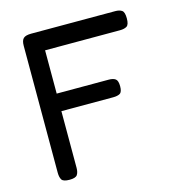

<svg xmlns="http://www.w3.org/2000/svg" viewBox="-104 -782 839 887"><g transform="rotate(-15 315.5 -339.0)"><path d="M121 10Q91 10 83.5 -2Q76 -14 76 -36V-643Q76 -668 86.5 -678Q97 -688 124 -688H526Q546 -688 557.5 -680Q569 -672 569 -642Q569 -612 557 -604.5Q545 -597 524 -597H166V-390H415Q436 -390 447 -382Q458 -374 458 -347Q458 -320 446.5 -313Q435 -306 414 -306H166V-35Q166 -14 158 -2Q150 10 121 10Z"/></g></svg>

Font: Fredoka
Style: Regular
Weight: 400
Designer: Ben Nathan
Foundry: Milena B. Brandão, Ben Nathan
Version: Version 2.001